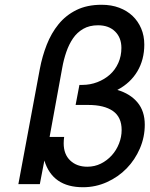

<svg xmlns="http://www.w3.org/2000/svg" viewBox="-20 -772 627 805"><path d="M147 -483Q157 -536 176 -584.5Q195 -633 225.5 -670.5Q256 -708 300.5 -730Q345 -752 406 -752Q447 -752 480 -739.5Q513 -727 536 -705Q559 -683 572 -652.5Q585 -622 585 -585Q585 -522 556 -473Q527 -424 472 -395Q526 -379 556.5 -342.5Q587 -306 587 -249Q587 -197 566.5 -149.5Q546 -102 511 -66Q476 -30 428.5 -8.5Q381 13 328 13Q200 13 166 -99L147 0H57ZM249 -198Q248 -191 247.5 -184.5Q247 -178 247 -171Q247 -125 274.5 -99Q302 -73 346 -73Q377 -73 403 -86Q429 -99 448.5 -120.5Q468 -142 479 -170Q490 -198 490 -227Q490 -281 453.5 -306.5Q417 -332 350 -332H297L313 -416H325Q358 -416 388 -427.5Q418 -439 440.5 -459Q463 -479 476 -508Q489 -537 489 -571Q489 -614 462.5 -640Q436 -666 391 -666Q355 -666 329 -651Q303 -636 286 -611Q269 -586 258 -554Q247 -522 241 -488L188 -198Z"/></svg>

Font: Involve Medium Oblique
Style: Italic
Weight: 500
Italic angle: -10.5°
Designer: Stefan Peev
Foundry: Context Ltd.
Version: Version 1.001